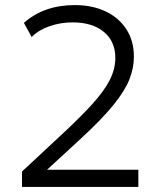

<svg xmlns="http://www.w3.org/2000/svg" viewBox="-20 -735 626 755"><path d="M66.5 0V-60.5L219.5 -203Q293.5 -271.5 341 -323.5Q388.5 -375.5 411 -419.2Q433.5 -463 433.5 -507.5Q433.5 -572 388.5 -609.5Q343.5 -647 265 -647Q218.5 -647 175.5 -632.2Q132.5 -617.5 104.5 -589.5L74 -645Q153 -715 274 -715Q343 -715 395.2 -690.2Q447.5 -665.5 477 -619.8Q506.5 -574 506.5 -512Q506.5 -468 489 -423.2Q471.5 -378.5 426.5 -322.8Q381.5 -267 298 -190L165 -67.5H524V0Z"/></svg>

Font: Geologica ExtraLight
Style: Regular
Weight: 200
Designer: Sindre Bremnes, Frode Helland
Foundry: Monokrom Skriftforlag AS
Version: Version 1.010; ttfautohint (v1.8.4.7-5d5b);gftools[0.9.28]